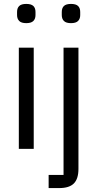

<svg xmlns="http://www.w3.org/2000/svg" viewBox="-20 -759 496 979"><path d="M114 -641Q89 -641 78 -652Q67 -663 67 -682V-698Q67 -718 78 -728.5Q89 -739 114 -739Q139 -739 150 -728.5Q161 -718 161 -698V-682Q161 -663 150 -652Q139 -641 114 -641ZM76 0V-516H152V0ZM304 133V-516H380V102Q380 153 356.5 176.5Q333 200 282 200H228V133ZM342 -641Q317 -641 306 -652Q295 -663 295 -682V-698Q295 -718 306 -728.5Q317 -739 342 -739Q367 -739 378 -728.5Q389 -718 389 -698V-682Q389 -663 378 -652Q367 -641 342 -641Z"/></svg>

Font: IBM Plex Sans Condensed
Style: Regular
Weight: 400
Width: 3
Designer: Mike Abbink, Paul van der Laan, Pieter van Rosmalen
Foundry: Bold Monday
Version: Version 3.201